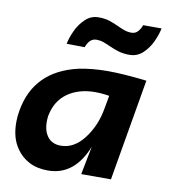

<svg xmlns="http://www.w3.org/2000/svg" viewBox="-74 -690 679 763"><g transform="rotate(10 265.5 -309.0)"><path d="M169.5 9Q125.5 9 93.2 -8Q61 -25 41.5 -54.5Q12.5 -95.5 13 -160Q13 -182.5 17.5 -207Q46.5 -371 220 -410.5Q273.5 -421.5 337 -421.5Q397 -421.5 493.5 -410.5L423 0H303L325.5 -114.5Q276.5 9 169.5 9ZM203 -97Q256.5 -97 296.8 -149.8Q337 -202.5 349 -273.5L358.5 -325.5Q329 -330.5 301 -330.5Q235.5 -330.5 190.2 -298.5Q145 -266.5 133.5 -204Q132 -193 132 -181.5Q132 -149.5 144 -129.5Q152 -114.5 166.8 -105.8Q181.5 -97 203 -97ZM229 -499 156 -500Q161.5 -527 175.2 -555.8Q189 -584.5 211 -605Q233 -625.5 263.5 -625.5Q290 -625.5 309.5 -618.8Q329 -612 344.2 -604.8Q359.5 -597.5 373 -592.8Q386.5 -588 402 -588Q418 -588 428.2 -600Q438.5 -612 442.5 -625.5H517Q511.5 -598.5 497.8 -569.5Q484 -540.5 461.8 -520.2Q439.5 -500 409 -500Q383.5 -500 363.5 -506.2Q343.5 -512.5 327.8 -519.8Q312 -527 298.5 -531.8Q285 -536.5 270.5 -536.5Q242 -536.5 229 -499Z"/></g></svg>

Font: Lucymar Sans SemiBold
Style: Italic
Weight: 600
Italic angle: -10°
Foundry: The League of Moveable Type (original font) / Main changes by Cristiano Sobral with portions from Mirco Monsees
Version: Version 2.00;August 30, 2020;FontCreator 13.0.0.2681 64-bit